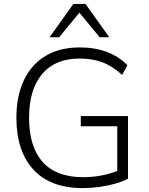

<svg xmlns="http://www.w3.org/2000/svg" viewBox="-20 -956 762 984"><path d="M405 8Q238 8 151 -87Q64 -182 64 -353Q64 -464 102.5 -545Q141 -626 213.5 -669.5Q286 -713 389 -713Q542 -713 633 -622L606 -572Q557 -617 505 -636.5Q453 -656 388 -656Q263 -656 196 -576.5Q129 -497 129 -353Q129 -204 198.5 -126Q268 -48 406 -48Q500 -48 581 -80V-309H394V-361H636V-40Q610 -26 571.5 -15Q533 -4 489.5 2Q446 8 405 8ZM234 -765 356 -936H418L540 -765H491L387 -891L283 -765Z"/></svg>

Font: Nunito Sans Light
Style: Regular
Weight: 300
Designer: Vernon Adams
Foundry: Vernon Adams
Version: Version 3.101; ttfautohint (v1.8.4.7-5d5b);gftools[0.9.27]